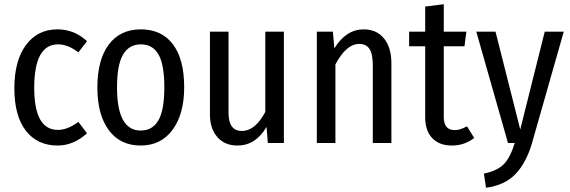

<svg xmlns="http://www.w3.org/2000/svg" viewBox="-20 -677 2699 909"><path d="M252 -538Q332 -538 392 -482L351 -429Q302 -467 255 -467Q142 -467 142 -261Q142 -62 254 -62Q300 -62 351 -100L392 -46Q328 12 253 12Q157 12 102.5 -58Q48 -128 48 -259Q48 -390 103 -464Q158 -538 252 -538Z M852 -264Q852 -137 797 -62.5Q742 12 646 12Q549 12 495 -61Q441 -134 441 -263Q441 -394 495 -466Q549 -538 647 -538Q745 -538 798.5 -467.5Q852 -397 852 -264ZM534 -263Q534 -59 646 -59Q702 -59 730 -107.5Q758 -156 758 -264Q758 -371 730.5 -419Q703 -467 647 -467Q591 -467 562.5 -418.5Q534 -370 534 -263Z M1324 -527V0H1248L1242 -76Q1190 12 1104 12Q1044 12 1009 -28Q974 -68 974 -134V-527H1062V-143Q1062 -57 1125 -57Q1188 -57 1236 -147V-527Z M1702 -538Q1763 -538 1798 -495Q1833 -452 1833 -377V0H1745V-365Q1745 -423 1729 -446Q1713 -469 1681 -469Q1619 -469 1568 -372V0H1480V-527H1556L1563 -448Q1618 -538 1702 -538Z M2191 -79 2225 -24Q2179 12 2120 12Q2059 12 2026 -23.5Q1993 -59 1993 -121V-458H1917V-527H1993V-646L2081 -657V-527H2188L2179 -458H2081V-122Q2081 -61 2134 -61Q2158 -61 2191 -79Z M2649 -527 2498 3Q2471 94 2420.5 147Q2370 200 2281 212L2271 145Q2336 131 2366 99.5Q2396 68 2417 0H2385L2235 -527H2326L2443 -64L2559 -527Z"/></svg>

Font: Fira Sans Condensed
Style: Regular
Weight: 400
Width: 3
Designer: Carrois Corporate & Edenspiekermann AG
Foundry: Carrois Corporate GbR & Edenspiekermann AG
Version: Version 4.202;PS 004.202;hotconv 1.0.88;makeotf.lib2.5.64775